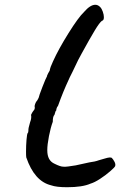

<svg xmlns="http://www.w3.org/2000/svg" viewBox="-20 -715 503 804"><path d="M90 -56Q89 -62 89 -80Q89 -105 91 -129.5Q93 -154 96 -158Q99 -160 99 -170Q98 -176 106 -203Q113 -221 110 -234Q111 -236 113.5 -241Q116 -246 120 -251Q125 -256 125.5 -261.5Q126 -267 125 -269V-270Q125 -274 127.5 -280.5Q130 -287 133 -291Q136 -294 138.5 -299Q141 -304 142 -306Q143 -313 157.5 -350.5Q172 -388 177 -396V-398Q181 -408 188 -419Q190 -433 202 -458Q225 -509 266.5 -575.5Q308 -642 332 -665Q358 -695 379 -695Q390 -695 399 -686Q406 -679 410.5 -666Q415 -653 415 -643Q415 -629 407 -628Q397 -621 376.5 -587Q356 -553 322 -491L307 -463Q294 -435 284.5 -416Q275 -397 272 -391L268 -382Q244 -331 223 -272Q218 -266 216.5 -259.5Q215 -253 215 -251Q213 -252 211.5 -245.5Q210 -239 208 -234Q201 -228 201 -205Q192 -181 185 -145Q178 -109 178 -86Q178 -64 185.5 -50Q193 -36 209 -29Q233 -17 245 -17Q252 -16 266.5 -18Q281 -20 300 -23H299Q304 -24 354 -35Q378 -38 394 -44Q402 -46 416.5 -50.5Q431 -55 438 -55.5Q445 -56 448 -54Q454 -48 459.5 -37.5Q465 -27 462 -19Q460 -14 441 2.5Q422 19 399 34Q376 49 359 54Q325 69 261 69Q216 69 194 61Q124 44 90 -56Z"/></svg>

Font: Caveat
Style: Bold
Weight: 700
Designer: Pablo Impallari
Foundry: Pablo Impallari
Version: Version 1.500; ttfautohint (v1.6)